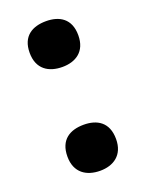

<svg xmlns="http://www.w3.org/2000/svg" viewBox="-114 -669 526 690"><g transform="rotate(-20 148.5 -324.0)"><path d="M149 -435C199 -435 241 -460 241 -523C241 -587 199 -610 149 -610C97 -610 55 -587 55 -523C55 -460 97 -435 149 -435ZM149 -38C199 -38 241 -64 241 -126C241 -191 199 -214 149 -214C97 -214 55 -191 55 -126C55 -64 97 -38 149 -38Z"/></g></svg>

Font: Noto Sans Tamil UI ExtraBold
Style: Regular
Weight: 800
Designer: Jelle Bosma - Monotype Design Team
Foundry: Monotype Imaging Inc.
Version: Version 2.004